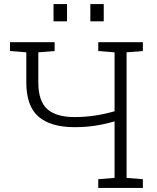

<svg xmlns="http://www.w3.org/2000/svg" viewBox="-20 -917 768 937"><path d="M459.5 0V-42.5L539.1 -48.8V-324.7Q490.2 -310.5 443.6 -303.5Q397 -296.4 344.2 -296.4Q227.5 -296.4 168 -347.7Q108.4 -398.9 108.4 -515.1V-661.6L28.8 -668V-710.9H246.6V-668L167 -661.6V-515.1Q167 -423.8 210.4 -384.8Q253.9 -345.7 344.2 -345.7Q393.6 -345.7 441.7 -352.8Q489.7 -359.9 539.1 -374V-661.6L459.5 -668V-710.9H677.2V-668L597.7 -661.6V-48.8L677.2 -42.5V0ZM420.9 -813V-897H486.3V-813ZM241.2 -813V-897H307.1V-813Z"/></svg>

Font: Roboto Slab Light
Style: Regular
Weight: 300
Designer: Google
Version: Version 2.000; ttfautohint (v1.8.1.43-b0c9)